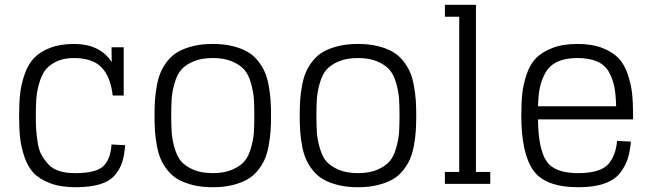

<svg xmlns="http://www.w3.org/2000/svg" viewBox="-20 -770 2731 804"><path d="M447 -572 448 -510Q398 -586 290 -586Q232 -586 189.5 -569.5Q147 -553 122.5 -527Q98 -501 83.5 -460Q69 -419 64.5 -379Q60 -339 60 -286Q60 -233 64 -194.5Q68 -156 82 -114Q96 -72 120.5 -46Q145 -20 189.5 -3Q234 14 295 14Q356 14 397 2Q438 -10 460 -35.5Q482 -61 491.5 -90Q501 -119 504 -162L447 -165Q443 -103 412.5 -74Q382 -45 294 -45Q256 -45 228 -54Q200 -63 182.5 -82Q165 -101 154 -121Q143 -141 138 -172Q133 -203 131.5 -227Q130 -251 130 -286Q130 -327 132 -355.5Q134 -384 143.5 -419Q153 -454 169 -475.5Q185 -497 215.5 -512Q246 -527 289 -527Q367 -527 405 -488Q443 -449 452 -370H498V-572Z M871 -45Q823 -45 789.5 -59.5Q756 -74 738.5 -94.5Q721 -115 711 -150.5Q701 -186 699 -214.5Q697 -243 697 -286Q697 -329 699 -357.5Q701 -386 711 -421.5Q721 -457 738.5 -477.5Q756 -498 789.5 -512.5Q823 -527 871 -527Q919 -527 952.5 -512.5Q986 -498 1003.5 -477.5Q1021 -457 1031 -421.5Q1041 -386 1043 -357.5Q1045 -329 1045 -286Q1045 -243 1043 -214.5Q1041 -186 1031 -150.5Q1021 -115 1003.5 -94.5Q986 -74 952.5 -59.5Q919 -45 871 -45ZM871 14Q917 14 953.5 5Q990 -4 1015.5 -18.5Q1041 -33 1059.5 -56Q1078 -79 1088.5 -103Q1099 -127 1105 -159.5Q1111 -192 1113 -220.5Q1115 -249 1115 -286Q1115 -323 1113 -351.5Q1111 -380 1105 -412.5Q1099 -445 1088.5 -469Q1078 -493 1059.5 -516Q1041 -539 1015.5 -553.5Q990 -568 953.5 -577Q917 -586 871 -586Q825 -586 788.5 -577Q752 -568 726.5 -553.5Q701 -539 682.5 -516Q664 -493 653.5 -469Q643 -445 637 -412.5Q631 -380 629 -351.5Q627 -323 627 -286Q627 -249 629 -220.5Q631 -192 637 -159.5Q643 -127 653.5 -103Q664 -79 682.5 -56Q701 -33 726.5 -18.5Q752 -4 788.5 5Q825 14 871 14Z M1479 -45Q1431 -45 1397.5 -59.5Q1364 -74 1346.5 -94.5Q1329 -115 1319 -150.5Q1309 -186 1307 -214.5Q1305 -243 1305 -286Q1305 -329 1307 -357.5Q1309 -386 1319 -421.5Q1329 -457 1346.5 -477.5Q1364 -498 1397.5 -512.5Q1431 -527 1479 -527Q1527 -527 1560.5 -512.5Q1594 -498 1611.5 -477.5Q1629 -457 1639 -421.5Q1649 -386 1651 -357.5Q1653 -329 1653 -286Q1653 -243 1651 -214.5Q1649 -186 1639 -150.5Q1629 -115 1611.5 -94.5Q1594 -74 1560.5 -59.5Q1527 -45 1479 -45ZM1479 14Q1525 14 1561.5 5Q1598 -4 1623.5 -18.5Q1649 -33 1667.5 -56Q1686 -79 1696.5 -103Q1707 -127 1713 -159.5Q1719 -192 1721 -220.5Q1723 -249 1723 -286Q1723 -323 1721 -351.5Q1719 -380 1713 -412.5Q1707 -445 1696.5 -469Q1686 -493 1667.5 -516Q1649 -539 1623.5 -553.5Q1598 -568 1561.5 -577Q1525 -586 1479 -586Q1433 -586 1396.5 -577Q1360 -568 1334.5 -553.5Q1309 -539 1290.5 -516Q1272 -493 1261.5 -469Q1251 -445 1245 -412.5Q1239 -380 1237 -351.5Q1235 -323 1235 -286Q1235 -249 1237 -220.5Q1239 -192 1245 -159.5Q1251 -127 1261.5 -103Q1272 -79 1290.5 -56Q1309 -33 1334.5 -18.5Q1360 -4 1396.5 5Q1433 14 1479 14Z M1843 -700H1903V-50H1843V0H2033V-50H1973V-750H1843Z M2402 14Q2466 14 2509.5 -1Q2553 -16 2575.5 -44.5Q2598 -73 2608 -103.5Q2618 -134 2622 -177L2564 -180Q2558 -114 2524 -79.5Q2490 -45 2400 -45Q2301 -45 2267.5 -96.5Q2234 -148 2233 -270H2631V-286Q2631 -339 2627 -377.5Q2623 -416 2609 -458Q2595 -500 2570.5 -526Q2546 -552 2502.5 -569Q2459 -586 2398 -586Q2337 -586 2293 -569Q2249 -552 2224 -526Q2199 -500 2185 -458Q2171 -416 2167 -377.5Q2163 -339 2163 -286Q2163 -129 2212.5 -57.5Q2262 14 2402 14ZM2397 -527Q2448 -527 2481.5 -512Q2515 -497 2531 -466.5Q2547 -436 2553 -404Q2559 -372 2560 -325H2233Q2234 -370 2240.5 -402Q2247 -434 2263.5 -464.5Q2280 -495 2313.5 -511Q2347 -527 2397 -527Z"/></svg>

Font: Glegoo
Style: Regular
Weight: 400
Version: Version 2.0.1; ttfautohint (v0.9) -r 48 -G 60